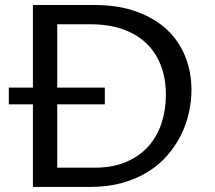

<svg xmlns="http://www.w3.org/2000/svg" viewBox="-20 -735 845 755"><path d="M109.4 -390.6V-715.3H351.1Q445.8 -715.3 517.3 -689.2Q588.9 -663.1 636.7 -618.2Q684.6 -573.2 708.7 -512.2Q732.9 -451.2 732.9 -381.8Q732.9 -336.9 722.7 -291.3Q712.4 -245.6 691.2 -203.1Q669.9 -160.6 637.7 -123.5Q605.5 -86.4 561.3 -59.1Q517.1 -31.7 460.7 -15.9Q404.3 0 335.4 0H109.4V-324.7H14.6V-390.6ZM205.1 -390.6H392.1V-324.7H205.1V-75.7H353Q423.8 -75.7 476.6 -98.4Q529.3 -121.1 563.7 -159.9Q598.1 -198.7 615.2 -250.7Q632.3 -302.7 632.3 -361.8Q632.3 -426.3 612.5 -477.8Q592.8 -529.3 554.9 -565.2Q517.1 -601.1 461.7 -620.4Q406.2 -639.6 335.4 -639.6H205.1Z"/></svg>

Font: Proza Libre
Style: Regular
Weight: 400
Designer: Jasper de Waard
Foundry: Jasper de Waard
Version: Version 1.000; ttfautohint (v1.4.1.8-43bc)